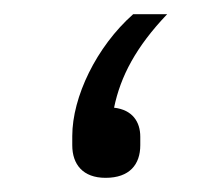

<svg xmlns="http://www.w3.org/2000/svg" viewBox="-20 -239 300 271"><path d="M129 12C163 12 178 -7 178 -34V-46C178 -67 167 -84 141 -87C150 -131 172 -173 216 -219H168C116 -173 82 -102 82 -47V-34C82 -7 97 12 129 12Z"/></svg>

Font: IBM Plex Arabic Light
Style: Regular
Weight: 300
Designer: Mike Abbink, Paul van der Laan, Pieter van Rosmalen, Wael Morcos, Khajak Apelian
Foundry: Bold Monday
Version: Version 1.0